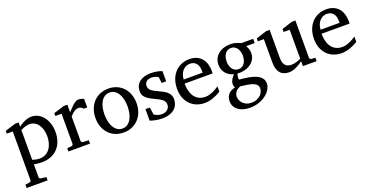

<svg xmlns="http://www.w3.org/2000/svg" viewBox="-30 -1176 4025 2087"><g transform="rotate(-20 1983.0 -132.5)"><path d="M424.8 -233.9Q424.8 -272.5 415.8 -306.9Q406.7 -341.3 389.2 -367.4Q371.6 -393.6 345.5 -408.7Q319.3 -423.8 285.2 -423.8Q266.1 -423.8 247.8 -418.9Q229.5 -414.1 215.3 -408.7Q198.7 -402.3 183.1 -394V-49.8Q194.8 -45.4 208 -42Q219.2 -39.1 233.9 -36.6Q248.5 -34.2 264.2 -34.2Q305.2 -34.2 335.4 -50.8Q365.7 -67.4 385.5 -95Q405.3 -122.6 415 -158.7Q424.8 -194.8 424.8 -233.9ZM524.9 -248Q524.9 -189 507.6 -140.9Q490.2 -92.8 457.8 -58.8Q425.3 -24.9 378.2 -6.3Q331.1 12.2 272 12.2Q258.3 12.2 242.7 11Q227.1 9.8 213.9 7.8Q198.2 5.9 183.1 2.9V151.9Q183.1 161.1 189.5 166.5Q195.8 171.9 205.1 172.9L264.2 179.2V217.8H21V179.2L68.8 172.9Q78.1 171.9 84 166.5Q89.8 161.1 89.8 151.9V-411.1H21V-443.8L144 -481.9H183.1V-432.1Q204.6 -449.2 229 -462.9Q250 -474.6 277.3 -484.4Q304.7 -494.1 334 -494.1Q372.6 -494.1 407.2 -476.6Q441.9 -459 468 -426.8Q494.1 -394.5 509.5 -349.1Q524.9 -303.7 524.9 -248Z M900.9 -379.9Q891.1 -391.1 878.4 -399.2Q865.7 -407.2 847.2 -407.2Q822.8 -407.2 797.9 -390.9Q772.9 -374.5 747.1 -345.2V-64Q747.1 -54.7 752.9 -48.8Q758.8 -43 768.1 -42L834 -39.1V0H584V-38.1L633.3 -42Q642.1 -43 648.2 -48.8Q654.3 -54.7 654.3 -64V-411.1H582V-443.8L706.1 -481.9H747.1V-393.1Q757.8 -404.8 773.2 -422.1Q788.6 -439.5 806.2 -455.6Q823.7 -471.7 842.5 -482.9Q861.3 -494.1 878.9 -494.1Q886.7 -494.1 895.5 -492.7Q904.3 -491.2 912.6 -489Q920.9 -486.8 928 -484.1Q935.1 -481.4 939.9 -479V-379.9Z M1356 -241.2Q1356 -282.2 1347.9 -319.8Q1339.8 -357.4 1323.2 -386.2Q1306.6 -415 1281.7 -432.1Q1256.8 -449.2 1223.1 -449.2Q1188.5 -449.2 1163.1 -432.1Q1137.7 -415 1121.3 -386.2Q1105 -357.4 1097.2 -319.8Q1089.4 -282.2 1089.4 -241.2Q1089.4 -200.7 1097.4 -163.1Q1105.5 -125.5 1122.1 -96.7Q1138.7 -67.9 1163.6 -50.5Q1188.5 -33.2 1222.2 -33.2Q1256.3 -33.2 1281.7 -50.3Q1307.1 -67.4 1323.5 -96.2Q1339.8 -125 1347.9 -162.6Q1356 -200.2 1356 -241.2ZM1460 -240.2Q1460 -187 1443.1 -140.9Q1426.3 -94.7 1395.3 -60.8Q1364.3 -26.9 1320.1 -7.3Q1275.9 12.2 1221.2 12.2Q1166.5 12.2 1122.6 -7.1Q1078.6 -26.4 1047.9 -60.1Q1017.1 -93.8 1000.7 -139.9Q984.4 -186 984.4 -240.2Q984.4 -293.5 1001 -339.8Q1017.6 -386.2 1048.8 -420.7Q1080.1 -455.1 1124.3 -474.6Q1168.5 -494.1 1224.1 -494.1Q1279.8 -494.1 1323.7 -474.1Q1367.7 -454.1 1397.9 -419.7Q1428.2 -385.3 1444.1 -339.1Q1460 -293 1460 -240.2Z M1857.9 -145Q1857.9 -108.4 1844.7 -79.1Q1831.5 -49.8 1807.1 -29.5Q1782.7 -9.3 1747.1 1.5Q1711.4 12.2 1667 12.2Q1644 12.2 1622.3 9.5Q1600.6 6.8 1582.3 2.7Q1564 -1.5 1549.8 -5.9Q1535.6 -10.3 1528.3 -13.2V-146H1579.1L1591.3 -61Q1606.4 -51.3 1628.7 -42.2Q1650.9 -33.2 1680.2 -33.2Q1701.7 -33.2 1718.3 -39.8Q1734.9 -46.4 1746.3 -57.1Q1757.8 -67.9 1763.9 -81.8Q1770 -95.7 1770 -110.8Q1770 -131.8 1761.7 -146.7Q1753.4 -161.6 1737.8 -173.6Q1722.2 -185.5 1699.5 -196.8Q1676.8 -208 1647.9 -222.2Q1620.6 -235.4 1599.6 -248.3Q1578.6 -261.2 1564.2 -276.1Q1549.8 -291 1542.5 -308.8Q1535.2 -326.7 1535.2 -349.1Q1535.2 -382.3 1547.1 -409.2Q1559.1 -436 1582 -454.8Q1605 -473.6 1638.4 -483.9Q1671.9 -494.1 1715.3 -494.1Q1737.3 -494.1 1757.3 -491.7Q1777.3 -489.3 1793.9 -485.8Q1810.5 -482.4 1823.2 -478.5Q1835.9 -474.6 1843.3 -471.2V-353H1791L1783.2 -422.9Q1772.5 -431.2 1751.5 -438.5Q1730.5 -445.8 1707 -445.8Q1665.5 -445.8 1645.8 -427Q1626 -408.2 1626 -378.9Q1626 -361.8 1631.6 -349.1Q1637.2 -336.4 1650.1 -325.2Q1663.1 -314 1684.3 -302.2Q1705.6 -290.5 1737.3 -275.9Q1763.7 -264.2 1785.6 -251.5Q1807.6 -238.8 1823.7 -223.1Q1839.8 -207.5 1848.9 -188.5Q1857.9 -169.4 1857.9 -145Z M2348.1 -49.8Q2327.1 -36.6 2304.4 -25.4Q2281.7 -14.2 2257.6 -5.9Q2233.4 2.4 2208.5 7.3Q2183.6 12.2 2158.2 12.2Q2112.8 12.2 2070.8 -3.2Q2028.8 -18.6 1996.8 -49.3Q1964.8 -80.1 1945.6 -126.7Q1926.3 -173.3 1926.3 -235.8Q1926.3 -294.4 1943.8 -342Q1961.4 -389.6 1992.7 -423.6Q2023.9 -457.5 2066.9 -475.8Q2109.9 -494.1 2161.1 -494.1Q2207.5 -494.1 2242.7 -478.8Q2277.8 -463.4 2301.3 -436.3Q2324.7 -409.2 2336.4 -371.3Q2348.1 -333.5 2348.1 -289.1V-275.9Q2348.1 -268.1 2347.2 -261.2H2022.9Q2022.9 -223.1 2031 -185.1Q2039.1 -147 2058.1 -116.7Q2077.1 -86.4 2109.4 -67.6Q2141.6 -48.8 2189.9 -48.8Q2211.4 -48.8 2232.4 -54.4Q2253.4 -60.1 2273.7 -68.8Q2293.9 -77.6 2312.5 -88.6Q2331.1 -99.6 2348.1 -110.8ZM2248 -328.1Q2248 -353 2242.2 -374.3Q2236.3 -395.5 2224.4 -411.1Q2212.4 -426.8 2194.1 -435.8Q2175.8 -444.8 2150.9 -444.8Q2126 -444.8 2104.5 -435.3Q2083 -425.8 2066.7 -407.7Q2050.3 -389.6 2040.3 -364Q2030.3 -338.4 2028.3 -306.2H2248Z M2778.3 66.9Q2778.3 46.4 2768.1 32Q2757.8 17.6 2741 8.3Q2724.1 -1 2702.9 -6.6Q2681.6 -12.2 2659.9 -15.9Q2638.2 -19.5 2617.9 -21.7Q2597.7 -23.9 2582.5 -26.9Q2560.5 -19 2545.9 -8.1Q2531.2 2.9 2522.5 15.6Q2513.7 28.3 2510 41.5Q2506.3 54.7 2506.3 66.9Q2506.3 85 2514.2 105.5Q2522 126 2538.1 143.1Q2554.2 160.2 2578.9 171.6Q2603.5 183.1 2637.2 183.1Q2672.9 183.1 2699.5 171.6Q2726.1 160.2 2743.7 143.1Q2761.2 126 2769.8 105.5Q2778.3 85 2778.3 66.9ZM2722.2 -331.1Q2722.2 -354.5 2716.1 -376.7Q2710 -398.9 2698.2 -415.8Q2686.5 -432.6 2669.2 -442.9Q2651.9 -453.1 2629.4 -453.1Q2608.4 -453.1 2590.8 -444.8Q2573.2 -436.5 2560.8 -420.7Q2548.3 -404.8 2541.3 -381.8Q2534.2 -358.9 2534.2 -330.1Q2534.2 -305.2 2540.3 -283Q2546.4 -260.7 2558.3 -244.1Q2570.3 -227.5 2588.1 -217.8Q2606 -208 2629.4 -208Q2651.9 -208 2669.2 -217.8Q2686.5 -227.5 2698.2 -244.1Q2710 -260.7 2716.1 -283.2Q2722.2 -305.7 2722.2 -331.1ZM2790.5 -415Q2801.8 -397 2809.6 -375.7Q2817.4 -354.5 2817.4 -325.2Q2817.4 -285.6 2799.3 -254.9Q2781.2 -224.1 2751.2 -203.6Q2721.2 -183.1 2682.4 -173.6Q2643.6 -164.1 2601.6 -167Q2595.7 -157.2 2593.5 -146Q2591.3 -134.8 2591.1 -125Q2590.8 -115.2 2591.8 -108.2Q2592.8 -101.1 2593.3 -100.1Q2615.7 -97.7 2644.5 -94.7Q2673.3 -91.8 2703.4 -86.2Q2733.4 -80.6 2762.5 -71.3Q2791.5 -62 2814 -47.1Q2836.4 -32.2 2850.3 -11Q2864.3 10.3 2864.3 40Q2864.3 75.7 2844 109.6Q2823.7 143.6 2788.6 170.2Q2753.4 196.8 2706.1 212.9Q2658.7 229 2604.5 229Q2559.6 229 2524.7 218.3Q2489.7 207.5 2465.8 188.5Q2441.9 169.4 2429.2 143.3Q2416.5 117.2 2416.5 86.9Q2416.5 64.9 2422.9 45.2Q2429.2 25.4 2442.4 9.5Q2455.6 -6.3 2475.3 -17.8Q2495.1 -29.3 2522.5 -34.2Q2519.5 -42 2517.6 -47.1Q2515.6 -52.2 2514.4 -56.9Q2513.2 -61.5 2512.7 -66.7Q2512.2 -71.8 2512.2 -80.1Q2512.2 -99.6 2524.2 -123.3Q2536.1 -147 2562.5 -173.8Q2537.6 -179.7 2515.1 -192.4Q2492.7 -205.1 2475.6 -224.4Q2458.5 -243.7 2448.5 -268.8Q2438.5 -293.9 2438.5 -324.2Q2438.5 -363.8 2453.1 -395.3Q2467.8 -426.8 2494.1 -448.7Q2520.5 -470.7 2557.4 -482.4Q2594.2 -494.1 2639.2 -494.1Q2656.7 -494.1 2673.6 -491.2Q2690.4 -488.3 2705.3 -483.6Q2720.2 -479 2732.9 -473.6Q2745.6 -468.3 2755.4 -463.9H2890.1V-415Z M3296.4 0V-57.1Q3283.7 -47.4 3265.4 -35.2Q3247.1 -22.9 3225.8 -12.5Q3204.6 -2 3181.4 5.1Q3158.2 12.2 3136.2 12.2Q3104 12.2 3078.4 2.7Q3052.7 -6.8 3034.9 -26.6Q3017.1 -46.4 3007.6 -76.9Q2998 -107.4 2998 -149.9V-420.9H2928.2V-455.1L3051.3 -494.1H3091.3V-168.9Q3091.3 -142.6 3096.4 -121.6Q3101.6 -100.6 3113 -85.9Q3124.5 -71.3 3143.1 -63.7Q3161.6 -56.2 3188 -56.2Q3203.1 -56.2 3218.8 -59.1Q3234.4 -62 3248.5 -66.7Q3262.7 -71.3 3275.1 -76.4Q3287.6 -81.5 3296.4 -85.9V-420.9H3226.1V-455.1L3348.1 -494.1H3389.2V-64Q3389.2 -54.7 3395.8 -48.8Q3402.3 -43 3411.1 -42L3455.1 -39.1V0Z M3932.1 -49.8Q3911.1 -36.6 3888.4 -25.4Q3865.7 -14.2 3841.6 -5.9Q3817.4 2.4 3792.5 7.3Q3767.6 12.2 3742.2 12.2Q3696.8 12.2 3654.8 -3.2Q3612.8 -18.6 3580.8 -49.3Q3548.8 -80.1 3529.5 -126.7Q3510.3 -173.3 3510.3 -235.8Q3510.3 -294.4 3527.8 -342Q3545.4 -389.6 3576.7 -423.6Q3607.9 -457.5 3650.9 -475.8Q3693.8 -494.1 3745.1 -494.1Q3791.5 -494.1 3826.7 -478.8Q3861.8 -463.4 3885.3 -436.3Q3908.7 -409.2 3920.4 -371.3Q3932.1 -333.5 3932.1 -289.1V-275.9Q3932.1 -268.1 3931.2 -261.2H3606.9Q3606.9 -223.1 3615 -185.1Q3623 -147 3642.1 -116.7Q3661.1 -86.4 3693.4 -67.6Q3725.6 -48.8 3773.9 -48.8Q3795.4 -48.8 3816.4 -54.4Q3837.4 -60.1 3857.7 -68.8Q3877.9 -77.6 3896.5 -88.6Q3915 -99.6 3932.1 -110.8ZM3832 -328.1Q3832 -353 3826.2 -374.3Q3820.3 -395.5 3808.3 -411.1Q3796.4 -426.8 3778.1 -435.8Q3759.8 -444.8 3734.9 -444.8Q3710 -444.8 3688.5 -435.3Q3667 -425.8 3650.6 -407.7Q3634.3 -389.6 3624.3 -364Q3614.3 -338.4 3612.3 -306.2H3832Z"/></g></svg>

Font: BabelStone Ogham Bound
Style: Regular
Weight: 400
Designer: Andrew West
Foundry: BabelStone
Version: Version 2.02 March 14, 2022